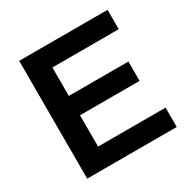

<svg xmlns="http://www.w3.org/2000/svg" viewBox="-158 -844 972 988"><g transform="rotate(-30 327.5 -350.0)"><path d="M83 0V-700H608V-585H214V-416H568V-301H214V-115H615V0Z"/></g></svg>

Font: REM Medium
Style: Regular
Weight: 500
Designer: Octavio Pardo
Foundry: Ashler Design
Version: Version 1.005;gftools[0.9.28]